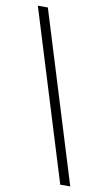

<svg xmlns="http://www.w3.org/2000/svg" viewBox="-86 -740 459 831"><g transform="rotate(10 143.5 -325.0)"><path d="M55 -698H11L241 48H285Z"/></g></svg>

Font: Libertinus Serif
Style: Regular
Weight: 400
Designer: Philipp H. Poll, Khaled Hosny
Foundry: Caleb Maclennan
Version: Version 7.050;RELEASE